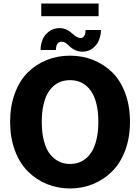

<svg xmlns="http://www.w3.org/2000/svg" viewBox="-20 -1069 804 1102"><path d="M216.8 -976.1V-1048.8H545.9V-976.1ZM559.6 -897Q559.1 -866.2 548.1 -838.9Q537.1 -811.5 512.5 -792Q487.8 -772.5 453.6 -772.5Q411.1 -772.5 377.9 -804.7Q368.7 -813.5 363.5 -817.9Q358.4 -822.3 350.1 -825.9Q341.8 -829.6 333.5 -829.6Q301.8 -829.6 300.8 -782.2H212.9Q212.9 -813.5 224.1 -841.1Q235.4 -868.7 261 -888.2Q286.6 -907.7 322.3 -907.7Q361.3 -907.7 396 -875.5Q422.9 -850.6 441.9 -850.6Q455.6 -850.6 463.4 -862.8Q471.2 -875 471.2 -897ZM381.8 12.7Q311 12.7 249 -12.7Q187 -38.1 139.9 -85.2Q92.8 -132.3 65.4 -205.8Q38.1 -279.3 38.1 -369.6Q38.1 -460 65.2 -533.2Q92.3 -606.4 139.4 -653.1Q186.5 -699.7 248.5 -724.6Q310.5 -749.5 381.8 -749.5Q453.1 -749.5 515.4 -724.6Q577.6 -699.7 624.8 -653.1Q671.9 -606.4 699 -533.4Q726.1 -460.4 726.1 -369.6Q726.1 -279.3 698.5 -205.8Q670.9 -132.3 623.5 -85.2Q576.2 -38.1 514.2 -12.7Q452.1 12.7 381.8 12.7ZM381.8 -127.9Q407.7 -127.9 430.9 -135.5Q454.1 -143.1 475.1 -161.1Q496.1 -179.2 511.2 -206.5Q526.4 -233.9 535.4 -275.6Q544.4 -317.4 544.4 -369.6Q544.4 -422.4 535.4 -463.9Q526.4 -505.4 511.2 -532.2Q496.1 -559.1 474.9 -576.7Q453.6 -594.2 430.7 -601.6Q407.7 -608.9 381.8 -608.9Q356 -608.9 333 -601.6Q310.1 -594.2 289.1 -576.7Q268.1 -559.1 252.9 -532.2Q237.8 -505.4 228.8 -463.9Q219.7 -422.4 219.7 -369.6Q219.7 -304.2 233.2 -255.9Q246.6 -207.5 270 -180.4Q293.5 -153.3 321.3 -140.6Q349.1 -127.9 381.8 -127.9Z"/></svg>

Font: Epilogue ExtraBold
Style: Regular
Weight: 800
Designer: Tyler Finck
Foundry: Etcetera Type Co
Version: Version 2.112